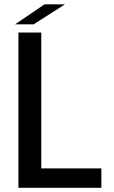

<svg xmlns="http://www.w3.org/2000/svg" viewBox="-20 -892 543 912"><path d="M67.5 0V-737.5H176V-92H461.5V0ZM52 -776.5 191.5 -871.5H288.5L140 -776.5Z"/></svg>

Font: Epilogue Medium
Style: Regular
Weight: 500
Designer: Tyler Finck
Foundry: Etcetera Type Co
Version: Version 2.111; ttfautohint (v1.8.3)